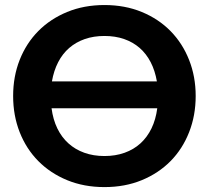

<svg xmlns="http://www.w3.org/2000/svg" viewBox="-20 -754 851 782"><path d="M190 -313Q196 -267 213.5 -231Q231 -195 258.8 -170Q286.5 -145 323.5 -131.8Q360.5 -118.5 405.5 -118.5Q450.5 -118.5 487.5 -131.8Q524.5 -145 552 -170Q579.5 -195 597 -231Q614.5 -267 620.5 -313ZM619 -422.5Q611.5 -466 593.8 -500.5Q576 -535 548.8 -558.8Q521.5 -582.5 485.5 -595Q449.5 -607.5 405.5 -607.5Q361.5 -607.5 325.5 -595Q289.5 -582.5 262 -558.8Q234.5 -535 216.8 -500.5Q199 -466 191.5 -422.5ZM405.5 -733.5Q489 -733.5 557.5 -705.2Q626 -677 674.8 -627.2Q723.5 -577.5 750.2 -509.8Q777 -442 777 -363Q777 -283.5 750.2 -215.5Q723.5 -147.5 674.8 -98Q626 -48.5 557.5 -20.2Q489 8 405.5 8Q322 8 253.5 -20.2Q185 -48.5 136 -98Q87 -147.5 60.2 -215.5Q33.5 -283.5 33.5 -363Q33.5 -442.5 60.2 -510.2Q87 -578 136 -627.5Q185 -677 253.5 -705.2Q322 -733.5 405.5 -733.5Z"/></svg>

Font: Lato 2
Style: Regular
Weight: 800
Designer: Lukasz Dziedzic with Adam Twardoch and Botio Nikoltchev
Foundry: tyPoland Lukasz Dziedzic
Version: Version 2.015; 2015-08-06; http://www.latofonts.com/